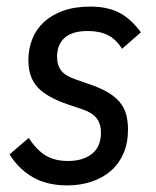

<svg xmlns="http://www.w3.org/2000/svg" viewBox="-20 -550 474 582"><path d="M184 12Q123 12 80 -12.5Q37 -37 9 -82L67 -132Q92 -94 119.5 -78Q147 -62 186 -62Q231 -62 258.5 -83.5Q286 -105 286 -148Q286 -175 272.5 -192Q259 -209 229 -219L187 -233Q122 -255 94 -285.5Q66 -316 66 -367Q66 -402 78 -432Q90 -462 113.5 -483.5Q137 -505 172 -517.5Q207 -530 254 -530Q306 -530 341.5 -511.5Q377 -493 407 -452L350 -402Q332 -431 307 -443.5Q282 -456 246 -456Q199 -456 176 -435.5Q153 -415 153 -378Q153 -352 165.5 -336Q178 -320 210 -309L253 -294Q285 -283 307 -270Q329 -257 342.5 -241Q356 -225 362 -204.5Q368 -184 368 -157Q368 -117 354.5 -85.5Q341 -54 316.5 -32.5Q292 -11 258 0.5Q224 12 184 12Z"/></svg>

Font: IBM Plex Sans Cond Text
Style: Italic
Weight: 450
Width: 3
Italic angle: -11°
Designer: Mike Abbink, Paul van der Laan, Pieter van Rosmalen
Foundry: Bold Monday
Version: Version 1.3